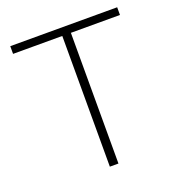

<svg xmlns="http://www.w3.org/2000/svg" viewBox="-124 -778 816 881"><g transform="rotate(-20 284.0 -338.0)"><path d="M305.2 -638.2V0H263.2V-638.2H22.9V-675.8H544.9V-638.2Z"/></g></svg>

Font: Clear Sans Thin
Style: Regular
Weight: 250
Foundry: Intel Corporation
Version: Version 1.00